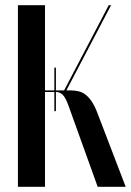

<svg xmlns="http://www.w3.org/2000/svg" viewBox="-20 -719 504 739"><path d="M463.8 0 355 -283.8Q344.8 -310.8 333.4 -327.8Q322 -344.8 309.4 -354.5Q296.8 -364.2 282.4 -367.6Q268 -371 251.8 -371H124.8V-365H197.5Q211.5 -364.2 222.2 -353.2Q233 -342.2 243.8 -311.8L356 0ZM407.5 -699H398.5L221.2 -360.5L227.5 -356ZM153.2 -699H49V0H153.2ZM189.2 -291.2H195.2V-458.8H189.2Z"/></svg>

Font: Moniqa Black
Style: Regular
Weight: 900
Designer: Rajesh Rajput
Foundry: Rajesh Rajput
Version: Version 1.000